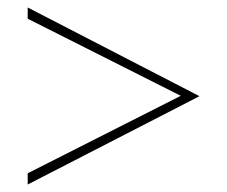

<svg xmlns="http://www.w3.org/2000/svg" viewBox="-20 -521 606 513"><path d="M54 -28V-58L463 -265L54 -471V-501L513 -264Z"/></svg>

Font: Panamera Thin
Style: Regular
Weight: 100
Designer: Bastien Sozeau
Foundry: NBR — Bastien Sozeau
Version: Version 3.003;gftools[0.9.33]